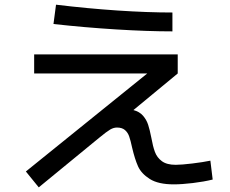

<svg xmlns="http://www.w3.org/2000/svg" viewBox="-20 -766 978 815"><path d="M89.8 -38.1 605 -454.1H125V-535.2H734.4V-454.1L546.4 -298.8Q572.3 -292 587.2 -274.7Q602.1 -257.3 608.9 -236.3Q615.7 -215.3 622.1 -182.6Q628.9 -144.5 637.7 -120.8Q646.5 -97.2 667.2 -81.8Q688 -66.4 725.6 -66.4Q750 -66.4 796.1 -72Q842.3 -77.6 873 -84L882.8 -3.9Q845.2 5.4 798.3 11Q751.5 16.6 717.8 16.6Q651.9 16.6 615.7 -6.3Q579.6 -29.3 565.9 -60.1Q552.2 -90.8 541 -138.7Q534.2 -170.4 528.3 -187Q522.5 -203.6 510.3 -214.1Q498 -224.6 476.6 -224.6Q462.4 -224.6 448 -216.3Q433.6 -208 400.4 -180.7L144.5 29.3ZM207 -664.1 217.8 -746.1Q350.6 -730 478.8 -721.4Q606.9 -712.9 711.9 -712.9V-632.8Q606.4 -632.8 472.7 -641.1Q338.9 -649.4 207 -664.1Z"/></svg>

Font: Pretendard JP Medium
Style: Regular
Weight: 500
Designer: Base glyphs from Inter by Rasmus Andersson; Hangeul glyphs from Noto Sans CJK(Source Han Sans) by Jang Soo-young and Kan
Foundry: Kil Hyung-jin
Version: Version 1.309